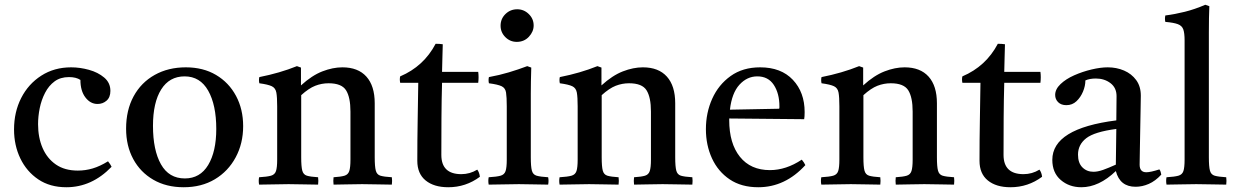

<svg xmlns="http://www.w3.org/2000/svg" viewBox="-20 -775 5195 807"><path d="M434 -97Q444 -85 449 -74Q366 12 259 12Q190 12 141 -21Q92 -54 65.5 -109Q39 -164 39 -231Q39 -304 69 -363Q99 -422 153.5 -457Q208 -492 279 -492Q316 -492 354 -481.5Q392 -471 418 -449Q444 -427 444 -393Q444 -366 428 -352Q412 -338 390 -338Q360 -338 339 -365.5Q318 -393 318 -439Q300 -451 270 -451Q234 -451 209.5 -433Q185 -415 169.5 -385Q154 -355 147 -320.5Q140 -286 140 -253Q140 -197 159 -153Q178 -109 215 -83.5Q252 -58 307 -58Q339 -58 369.5 -67Q400 -76 434 -97Z M752 12Q679 12 624.5 -19.5Q570 -51 540 -106.5Q510 -162 510 -234Q510 -312 541.5 -370Q573 -428 630 -460Q687 -492 761 -492Q834 -492 888 -460Q942 -428 972 -372Q1002 -316 1002 -245Q1002 -172 970.5 -113.5Q939 -55 883 -21.5Q827 12 752 12ZM623 -246Q623 -144 656.5 -84.5Q690 -25 757 -25Q821 -25 855 -81.5Q889 -138 889 -233Q889 -334 855 -394Q821 -454 756 -454Q692 -454 657.5 -399Q623 -344 623 -246Z M1382 1Q1380 -15 1382 -30Q1413 -32 1428 -36.5Q1443 -41 1448 -56Q1453 -71 1453 -104V-306Q1453 -366 1434.5 -395.5Q1416 -425 1361 -425Q1332 -425 1305 -414.5Q1278 -404 1246 -375V-114Q1246 -75 1250.5 -58Q1255 -41 1270 -36.5Q1285 -32 1317 -30Q1319 -15 1317 1Q1289 1 1258.5 0Q1228 -1 1193 -1Q1161 -1 1130 0Q1099 1 1069 1Q1066 -15 1069 -30Q1103 -32 1119 -36.5Q1135 -41 1140 -56Q1145 -71 1145 -104V-328Q1145 -367 1141.5 -386Q1138 -405 1122.5 -412.5Q1107 -420 1070 -425Q1067 -439 1070 -451Q1156 -468 1228 -497L1245 -491V-416Q1291 -458 1335 -475Q1379 -492 1419 -492Q1485 -492 1520 -453Q1555 -414 1555 -341V-114Q1555 -75 1559.5 -58Q1564 -41 1579 -36.5Q1594 -32 1627 -30Q1629 -15 1627 1Q1597 1 1568.5 0Q1540 -1 1502 -1Q1465 -1 1437.5 0Q1410 1 1382 1Z M1864 12Q1804 12 1769 -16.5Q1734 -45 1734 -99Q1734 -187 1735.5 -269Q1737 -351 1738 -427H1662Q1659 -442 1662 -454Q1761 -496 1811 -591Q1819 -591 1827 -590.5Q1835 -590 1841 -589Q1840 -563 1839.5 -534Q1839 -505 1838 -473H1990Q1993 -451 1990 -427H1838Q1836 -357 1835.5 -279.5Q1835 -202 1835 -124Q1835 -43 1919 -43Q1955 -43 1986 -62Q1995 -50 1997 -32Q1938 12 1864 12Z M2284 1Q2256 1 2226 0Q2196 -1 2161 -1Q2129 -1 2096.5 0Q2064 1 2034 1Q2031 -15 2034 -30Q2068 -32 2084 -36.5Q2100 -41 2105 -56Q2110 -71 2110 -104V-328Q2110 -367 2107 -386Q2104 -405 2088.5 -412.5Q2073 -420 2035 -425Q2032 -439 2035 -451Q2079 -459 2119 -471Q2159 -483 2196 -497L2213 -491Q2212 -460 2211.5 -433Q2211 -406 2211 -382V-114Q2211 -75 2215.5 -58Q2220 -41 2235.5 -36.5Q2251 -32 2284 -30Q2287 -15 2284 1ZM2084 -667Q2084 -696 2104.5 -716Q2125 -736 2154 -736Q2182 -736 2202.5 -716Q2223 -696 2223 -668Q2223 -642 2203 -620.5Q2183 -599 2152 -599Q2124 -599 2104 -619Q2084 -639 2084 -667Z M2645 1Q2643 -15 2645 -30Q2676 -32 2691 -36.5Q2706 -41 2711 -56Q2716 -71 2716 -104V-306Q2716 -366 2697.5 -395.5Q2679 -425 2624 -425Q2595 -425 2568 -414.5Q2541 -404 2509 -375V-114Q2509 -75 2513.5 -58Q2518 -41 2533 -36.5Q2548 -32 2580 -30Q2582 -15 2580 1Q2552 1 2521.5 0Q2491 -1 2456 -1Q2424 -1 2393 0Q2362 1 2332 1Q2329 -15 2332 -30Q2366 -32 2382 -36.5Q2398 -41 2403 -56Q2408 -71 2408 -104V-328Q2408 -367 2404.5 -386Q2401 -405 2385.5 -412.5Q2370 -420 2333 -425Q2330 -439 2333 -451Q2419 -468 2491 -497L2508 -491V-416Q2554 -458 2598 -475Q2642 -492 2682 -492Q2748 -492 2783 -453Q2818 -414 2818 -341V-114Q2818 -75 2822.5 -58Q2827 -41 2842 -36.5Q2857 -32 2890 -30Q2892 -15 2890 1Q2860 1 2831.5 0Q2803 -1 2765 -1Q2728 -1 2700.5 0Q2673 1 2645 1Z M3167 12Q3096 12 3047 -21Q2998 -54 2972.5 -109.5Q2947 -165 2947 -232Q2947 -301 2973.5 -360Q3000 -419 3051 -455.5Q3102 -492 3175 -492Q3263 -492 3312.5 -439.5Q3362 -387 3362 -304Q3362 -294 3361.5 -286.5Q3361 -279 3360 -274L3045 -277Q3045 -273 3045 -270Q3045 -172 3090 -116Q3135 -60 3216 -60Q3284 -60 3350 -104Q3360 -92 3365 -81Q3280 12 3167 12ZM3048 -314 3255 -318Q3256 -320 3256 -323.5Q3256 -327 3256 -328Q3256 -382 3232.5 -418Q3209 -454 3163 -454Q3120 -454 3088 -419Q3056 -384 3048 -314Z M3745 1Q3743 -15 3745 -30Q3776 -32 3791 -36.5Q3806 -41 3811 -56Q3816 -71 3816 -104V-306Q3816 -366 3797.5 -395.5Q3779 -425 3724 -425Q3695 -425 3668 -414.5Q3641 -404 3609 -375V-114Q3609 -75 3613.5 -58Q3618 -41 3633 -36.5Q3648 -32 3680 -30Q3682 -15 3680 1Q3652 1 3621.5 0Q3591 -1 3556 -1Q3524 -1 3493 0Q3462 1 3432 1Q3429 -15 3432 -30Q3466 -32 3482 -36.5Q3498 -41 3503 -56Q3508 -71 3508 -104V-328Q3508 -367 3504.5 -386Q3501 -405 3485.5 -412.5Q3470 -420 3433 -425Q3430 -439 3433 -451Q3519 -468 3591 -497L3608 -491V-416Q3654 -458 3698 -475Q3742 -492 3782 -492Q3848 -492 3883 -453Q3918 -414 3918 -341V-114Q3918 -75 3922.5 -58Q3927 -41 3942 -36.5Q3957 -32 3990 -30Q3992 -15 3990 1Q3960 1 3931.5 0Q3903 -1 3865 -1Q3828 -1 3800.5 0Q3773 1 3745 1Z M4227 12Q4167 12 4132 -16.5Q4097 -45 4097 -99Q4097 -187 4098.5 -269Q4100 -351 4101 -427H4025Q4022 -442 4025 -454Q4124 -496 4174 -591Q4182 -591 4190 -590.5Q4198 -590 4204 -589Q4203 -563 4202.5 -534Q4202 -505 4201 -473H4353Q4356 -451 4353 -427H4201Q4199 -357 4198.5 -279.5Q4198 -202 4198 -124Q4198 -43 4282 -43Q4318 -43 4349 -62Q4358 -50 4360 -32Q4301 12 4227 12Z M4753 10Q4687 10 4670 -56Q4599 12 4525 12Q4474 12 4438.5 -18.5Q4403 -49 4403 -103Q4403 -235 4672 -269Q4672 -293 4672.5 -318Q4673 -343 4673 -371Q4673 -406 4647.5 -425.5Q4622 -445 4586 -445Q4560 -445 4542 -437Q4542 -414 4532 -390Q4522 -366 4504.5 -349.5Q4487 -333 4462 -333Q4440 -333 4427.5 -345.5Q4415 -358 4415 -376Q4415 -400 4437.5 -421.5Q4460 -443 4495 -458.5Q4530 -474 4568 -483Q4606 -492 4636 -492Q4673 -492 4704.5 -478.5Q4736 -465 4755.5 -438.5Q4775 -412 4775 -373Q4775 -349 4774 -310.5Q4773 -272 4772.5 -228.5Q4772 -185 4771 -146Q4770 -107 4770 -83Q4770 -51 4798 -51Q4816 -51 4853 -63Q4857 -58 4858.5 -52Q4860 -46 4861 -41Q4836 -14 4808.5 -2Q4781 10 4753 10ZM4670 -83 4672 -233Q4580 -221 4545.5 -194Q4511 -167 4511 -125Q4511 -90 4529.5 -71.5Q4548 -53 4576 -53Q4594 -53 4616.5 -61Q4639 -69 4670 -83Z M5134 1Q5105 1 5075 0Q5045 -1 5008 -1Q4971 -1 4942 0Q4913 1 4883 1Q4880 -15 4883 -30Q4917 -32 4933 -36.5Q4949 -41 4954 -56Q4959 -71 4959 -104V-605Q4959 -636 4953.5 -651.5Q4948 -667 4930.5 -673.5Q4913 -680 4878 -683Q4875 -696 4878 -710Q4918 -715 4960 -725.5Q5002 -736 5046 -755L5063 -749Q5062 -727 5061.5 -699Q5061 -671 5061 -638V-114Q5061 -75 5065.5 -58Q5070 -41 5085.5 -36.5Q5101 -32 5134 -30Q5136 -15 5134 1Z"/></svg>

Font: Tiro Devanagari Hindi
Style: Regular
Weight: 400
Designer: Devanagari: John Hudson & Fiona Ross. Latin: John Hudson.
Foundry: Tiro Typeworks Ltd.
Version: Version 1.52